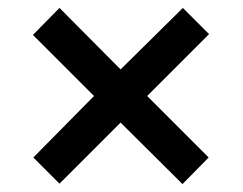

<svg xmlns="http://www.w3.org/2000/svg" viewBox="-20 -595 612 484"><path d="M441 -575 507 -509 351 -353 506 -198 440 -131 284 -286 130 -132 64 -198 217 -353 63 -507 130 -575 284 -420Z"/></svg>

Font: Noto Sans Kawi SemiBold
Style: Regular
Weight: 600
Designer: Fadhl Haqq
Version: Version 1.000